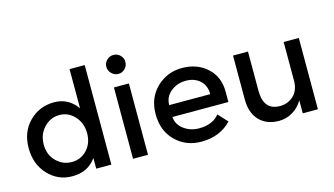

<svg xmlns="http://www.w3.org/2000/svg" viewBox="-69 -768 1733 997"><g transform="rotate(-15 797.5 -270.0)"><path d="M34 -193.8Q34 -280.4 88.7 -335.1Q143.3 -389.7 222.7 -389.7Q299 -389.7 345.4 -324.7V-535.1H426.8V0H345.4V-57.7Q302.1 6.2 215.5 6.2Q140.2 6.2 87.1 -50Q34 -106.2 34 -193.8ZM233 -66Q281.4 -66 314.4 -101Q347.4 -136.1 347.4 -190.7Q347.4 -244.3 313.9 -281.4Q280.4 -318.6 232 -318.6Q183.5 -318.6 149 -282Q114.4 -245.4 114.4 -190.7Q114.4 -136.1 149.5 -101Q184.5 -66 233 -66Z M623.7 0H543.3V-383.5H623.7ZM533 -496.9Q533 -517.5 547.9 -532.5Q562.9 -547.4 584.5 -547.4Q605.2 -547.4 620.1 -532.5Q635.1 -517.5 635.1 -496.9Q635.1 -475.3 620.1 -460.3Q605.2 -445.4 584.5 -445.4Q562.9 -445.4 548.5 -460.8Q533 -475.3 533 -496.9Z M1097.9 -156.7H796.9Q800 -115.5 835.1 -89.7Q870.1 -63.9 916.5 -63.9Q989.7 -63.9 1025.8 -109.3L1072.2 -58.8Q1010.3 6.2 910.3 6.2Q827.8 6.2 772.2 -48.5Q716.5 -103.1 716.5 -192.8Q716.5 -280.4 773.2 -335.1Q829.9 -389.7 910.3 -389.7Q990.7 -389.7 1044.3 -341.2Q1097.9 -292.8 1097.9 -212.4ZM1017.5 -220.6Q1017.5 -267 988.1 -293.8Q958.8 -320.6 912.4 -320.6Q866 -320.6 831.4 -292.8Q796.9 -264.9 796.9 -220.6Z M1455.7 -383.5H1537.1V0H1455.7V-70.1Q1436.1 -35.1 1401.5 -14.4Q1367 6.2 1327.8 6.2Q1261.9 6.2 1222.7 -34Q1183.5 -74.2 1183.5 -148.5V-383.5H1263.9V-173.2Q1263.9 -67 1351.5 -67Q1395.9 -67 1425.8 -95.9Q1455.7 -124.7 1455.7 -176.3Z"/></g></svg>

Font: NATS
Style: Regular
Weight: 400
Designer: Purushoth Kumar Guthula
Foundry: Silicon Andhra, USA.
Version: Version 1.0.4; ttfautohint (v1.2.25-373a) -l 7 -r 28 -G 50 -